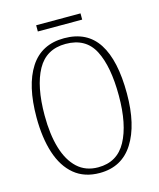

<svg xmlns="http://www.w3.org/2000/svg" viewBox="-123 -916 836 1012"><g transform="rotate(-15 295.0 -409.5)"><path d="M295 10Q212 10 157 -35.5Q102 -81 75 -164Q48 -247 48 -359Q48 -533 110 -629Q172 -725 296 -725Q421 -725 481 -632Q541 -539 541 -358Q541 -187 478.5 -88.5Q416 10 295 10ZM295 -21Q399 -21 448 -111Q497 -201 497 -358Q497 -517 451.5 -605.5Q406 -694 296 -694Q190 -694 141 -605.5Q92 -517 92 -358Q92 -255 114.5 -179.5Q137 -104 182 -62.5Q227 -21 295 -21ZM172 -795V-829H414V-795Z"/></g></svg>

Font: Noto Serif Condensed ExtraLight
Style: Regular
Weight: 200
Width: 3
Designer: Monotype Design Team
Foundry: Monotype Imaging Inc.
Version: Version 2.013; ttfautohint (v1.8.4.7-5d5b)